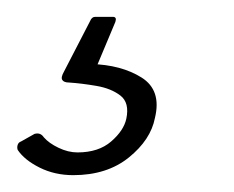

<svg xmlns="http://www.w3.org/2000/svg" viewBox="-102 -23 278 228"><path d="M82 117Q77 143 51 164Q25 185 -15 185Q-37 185 -55 176Q-73 167 -81 155Q-82 152 -81 149Q-80 146 -77 145L-61 136Q-54 134 -50 140Q-44 147 -32.5 152.5Q-21 158 -10 158Q15 158 30 145Q45 132 48 118Q52 99 41 90.5Q30 82 12.5 79Q-5 76 -20 75Q-26 75 -28 72Q-30 69 -26 62L5 2Q7 -3 11 -3Q15 -3 16 -3H32Q37 -3 35 3L9 65L6 53Q42 54 66 69Q90 84 82 117Z"/></svg>

Font: Glory ExtraLight
Style: Italic
Weight: 250
Italic angle: -12°
Version: Version 1.011